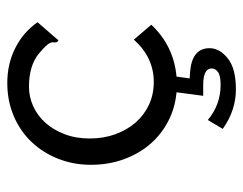

<svg xmlns="http://www.w3.org/2000/svg" viewBox="-92 -414 683 540"><g transform="rotate(-90 250.0 -144.5)"><path d="M327 109Q327 85 280 85H250L260 10Q216 6 178.5 -13.5Q141 -33 114 -64.5Q87 -96 71.5 -138.5Q56 -181 56 -231Q56 -280 73 -323Q90 -366 120.5 -398Q151 -430 193.5 -448Q236 -466 286 -466Q340 -466 384.5 -443.5Q429 -421 457 -381L406 -322Q401 -325 400.5 -328.5Q400 -332 400.5 -338Q401 -344 394 -353Q387 -362 369 -377Q335 -405 276 -405Q247 -405 220.5 -393Q194 -381 174 -358.5Q154 -336 142 -304.5Q130 -273 130 -234Q130 -195 142 -162Q154 -129 175 -105Q196 -81 225 -67.5Q254 -54 289 -54Q358 -54 408 -110L450 -61Q391 2 304 10L299 47L316 48Q384 53 384 103Q384 131 355.5 154Q327 177 268 177Q209 177 157 140L182 98Q225 134 281 134Q307 134 317 126.5Q327 119 327 109Z"/></g></svg>

Font: Inconsolata
Style: Regular
Weight: 400
Designer: Raph Levien, Kirill Tkachev
Foundry: Cyreal
Version: Version 1.013